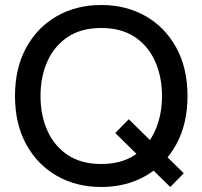

<svg xmlns="http://www.w3.org/2000/svg" viewBox="-20 -734 810 768"><path d="M441 -202 495 -257 715 -41 661 14ZM385 14Q285 14 207 -30.8Q129 -75.5 84.5 -157.2Q40 -239 40 -350Q40 -461 84.5 -542.8Q129 -624.5 207 -669.2Q285 -714 385 -714Q485 -714 563 -669.2Q641 -624.5 685.5 -542.8Q730 -461 730 -350Q730 -239 685.5 -157.2Q641 -75.5 563 -30.8Q485 14 385 14ZM385 -78Q465.5 -78 519.5 -114.2Q573.5 -150.5 600.8 -212.2Q628 -274 628 -350Q628 -426 600.8 -487.8Q573.5 -549.5 519.5 -585.8Q465.5 -622 385 -622Q304.5 -622 250.5 -585.8Q196.5 -549.5 169.2 -487.8Q142 -426 142 -350Q142 -274 169.2 -212.2Q196.5 -150.5 250.5 -114.2Q304.5 -78 385 -78Z"/></svg>

Font: Cabin Resolve
Style: Regular-Resolve
Weight: 400
Designer: Pablo Impallari
Foundry: Pablo Impallari. http://www.impallari.com Igino Marini. http://www.ikern.com
Version: Version 3.001